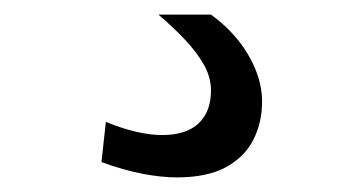

<svg xmlns="http://www.w3.org/2000/svg" viewBox="-20 -23 488 263"><path d="M125 144Q147 153 166.5 157.5Q186 162 202 162Q235 162 252 146Q269 130 269 101Q269 83 259.5 66Q250 49 233.5 31.5Q217 14 197 -3H269Q291 13 306.5 32.5Q322 52 330.5 73.5Q339 95 339 116Q339 145 327 168.5Q315 192 289.5 206Q264 220 222 220Q201 220 175 215Q149 210 119 199Z"/></svg>

Font: Georama SemiExpanded
Style: Regular
Weight: 400
Width: 6
Designer: Jean-Baptiste Levee
Foundry: Production Type
Version: Version 1.001